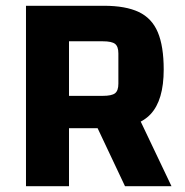

<svg xmlns="http://www.w3.org/2000/svg" viewBox="-20 -645 642 665"><path d="M219 -201V0H70V-625H340Q415 -625 460.5 -603.5Q506 -582 526.5 -533.5Q547 -485 547 -404Q547 -298 501.5 -249.5Q456 -201 355 -201ZM219 -313H336Q367 -313 378.5 -322Q390 -331 390 -355V-460Q390 -484 378.5 -493Q367 -502 336 -502H219ZM434 -294 574 0H413L302 -235Z"/></svg>

Font: Changa ExtraLight SemiBold
Style: Regular
Weight: 600
Version: Version 3.002; ttfautohint (v1.8.2)